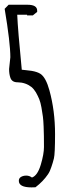

<svg xmlns="http://www.w3.org/2000/svg" viewBox="-26 -790 257 828"><path d="M127 17.6 109.9 18.1Q55.2 18.1 55.2 -10.3Q55.2 -21.5 64.7 -27.1Q74.2 -32.7 87.4 -32.7Q100.6 -32.7 111.8 -24.4Q135.7 -32.7 149.7 -79.1Q163.6 -125.5 163.6 -156Q163.6 -186.5 163.3 -202.9Q163.1 -219.2 162.1 -245.1Q161.1 -271 158.9 -287.6Q156.7 -304.2 152.8 -326.2Q148.9 -348.1 143.3 -362.1Q137.7 -376 128.9 -391.6Q120.1 -406.2 109.4 -415Q84 -434.6 49.8 -435.1Q25.9 -435.1 19 -454.1Q13.2 -470.2 13.2 -492.2L18.6 -543Q18.6 -605.5 -5.9 -752L11.2 -769.5H92.8Q134.3 -769.5 134.3 -744.1V-738.8L115.7 -723.6H90.8V-726.6H48.3Q50.8 -663.6 67.9 -489.3Q70.3 -488.8 86.9 -487.3Q104 -485.4 110.8 -484.4Q135.7 -480 148.9 -471.2Q171.9 -455.6 187 -400.9Q211.4 -312.5 211.4 -211.9Q211.4 -126.5 206.5 -106.9Q201.7 -87.4 195.3 -69.3Q189.5 -50.8 180.7 -38.1Q160.2 -7.8 127 17.6Z"/></svg>

Font: Amatic
Style: Bold
Weight: 700
Width: 3
Version: Version 2.000; ttfautohint (v0.92-dirty) -l 8 -r 50 -G 50 -x